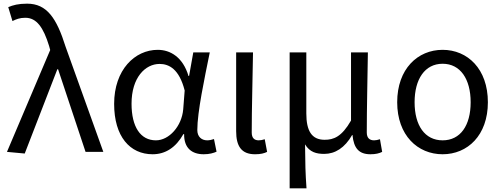

<svg xmlns="http://www.w3.org/2000/svg" viewBox="-20 -829 2734 1048"><path d="M115 9 293 -451H297L447 0H544L338 -574C289 -730 236 -809 128 -809C80 -809 51 -801 25 -790L48 -714C68 -724 88 -732 118 -732C180 -732 217 -679 248 -578L254 -556L18 0Z M813 13C883 13 940 -24 981 -97H985C984 -21 1027 13 1092 13C1124 13 1146 6 1162 -1L1148 -70C1137 -66 1123 -63 1111 -63C1081 -63 1057 -82 1057 -119C1057 -218 1096 -400 1125 -543H1035L1012 -414H1009C978 -518 909 -557 841 -557C716 -557 603 -448 603 -262C603 -84 689 13 813 13ZM831 -63C747 -63 698 -136 698 -263C698 -406 773 -480 851 -480C902 -480 958 -453 988 -335L980 -232C972 -140 903 -63 831 -63Z M1372 13C1403 13 1422 8 1438 0L1425 -69C1413 -65 1402 -63 1392 -63C1369 -63 1354 -75 1354 -106C1354 -237 1359 -396 1361 -543H1269V-113C1269 -32 1297 13 1372 13Z M1561 199H1653C1647 114 1646 66 1645 -41C1671 2 1707 11 1750 11C1809 11 1862 -22 1902 -92H1904C1911 -19 1940 13 2002 13C2031 13 2050 8 2066 0L2054 -69C2041 -65 2031 -63 2022 -63C1998 -63 1982 -75 1982 -106C1982 -237 1986 -396 1988 -543H1896V-171C1845 -82 1801 -66 1752 -66C1681 -66 1652 -115 1652 -210V-543H1561Z M2396 13C2532 13 2643 -90 2643 -271C2643 -453 2532 -557 2396 -557C2260 -557 2148 -453 2148 -271C2148 -90 2260 13 2396 13ZM2396 -63C2299 -63 2243 -144 2243 -271C2243 -397 2299 -481 2396 -481C2493 -481 2549 -397 2549 -271C2549 -144 2493 -63 2396 -63Z"/></svg>

Font: Noto Sans KR Regular
Style: Regular
Weight: 400
Designer: Ryoko NISHIZUKA  (kana & ideographs); Paul D. Hunt (Latin, Greek & Cyrillic); Wenlong ZHANG  (bopomofo); Sandoll Communi
Foundry: Adobe Systems Incorporated
Version: Version 1.004;PS 1.004;hotconv 1.0.82;makeotf.lib2.5.63406